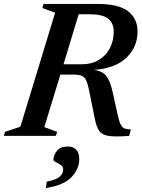

<svg xmlns="http://www.w3.org/2000/svg" viewBox="-44 -690 719 975"><path d="M181 -44.5 246 -20.5 239.5 0H-24.5L-18.5 -20.5L59.5 -46.5L236 -625.5L171 -649.5L177 -670H449.5Q560 -670 607.2 -632.2Q654.5 -594.5 654.5 -530.5Q654.5 -451.5 598.2 -397.2Q542 -343 433.5 -335Q479.5 -328.5 498.2 -300.8Q517 -273 528 -223L554 -105Q561.5 -71 570 -55.8Q578.5 -40.5 590.8 -36.8Q603 -33 620.5 -33L612 0Q542.5 5.5 508 0.2Q473.5 -5 459.2 -26.2Q445 -47.5 437 -89.5L407 -237.5Q397.5 -284.5 382.5 -297.8Q367.5 -311 336 -311H262.5ZM370.5 -363.5Q421.5 -363.5 457.8 -385.5Q494 -407.5 513.8 -445Q533.5 -482.5 533.5 -529.5Q533.5 -572 505.5 -594.8Q477.5 -617.5 411.5 -617.5H355.5L278.5 -363.5ZM227.5 121Q227.5 97.5 245.2 75.8Q263 54 301 54Q327 54 342.8 69.8Q358.5 85.5 358.5 117Q358.5 168 319 209.5Q279.5 251 189 265L193.5 232.5Q243.5 222.5 260.2 206.2Q277 190 277 171.5Q277 156.5 264.8 148Q252.5 139.5 240 133.5Q227.5 127.5 227.5 121Z"/></svg>

Font: Newsreader 16pt SemiBold
Style: Italic
Weight: 600
Italic angle: -17°
Designer: Hugues Gentile
Foundry: Production Type
Version: Version 1.003; ttfautohint (v1.8.3)